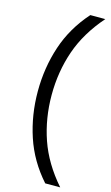

<svg xmlns="http://www.w3.org/2000/svg" viewBox="-152 -860 653 1133"><g transform="rotate(15 175.0 -294.0)"><path d="M250.5 220Q154 111.5 110.8 -19Q67.5 -149.5 67.5 -294Q67.5 -438.5 110.8 -569Q154 -699.5 250.5 -808H342Q240 -691.5 196 -564Q152 -436.5 152 -294Q152 -151.5 196 -24Q240 103.5 342 220Z"/></g></svg>

Font: Encode Sans SmExp
Style: Regular
Weight: 400
Width: 6
Designer: Multiple Designers
Foundry: Impallari Type
Version: Version 3.002; ttfautohint (v1.8.3) -l 8 -r 50 -G 200 -x 14 